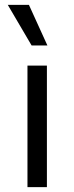

<svg xmlns="http://www.w3.org/2000/svg" viewBox="-20 -770 306 790"><path d="M173 -500V0H93V-500ZM99 -750 175 -583H110L12 -750Z"/></svg>

Font: Work Sans
Style: Regular
Weight: 400
Designer: Wei Huang
Foundry: Wei Huang
Version: Version 2.006; ttfautohint (v1.8.1.43-b0c9)